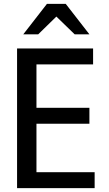

<svg xmlns="http://www.w3.org/2000/svg" viewBox="-20 -970 561 990"><path d="M68 0V-720H168V0ZM120 0V-82H468V0ZM120 -332V-414H441V-332ZM120 -638V-720H460V-638ZM100 -793 222 -950H319L441 -793H365L229 -925H312L177 -793Z"/></svg>

Font: Instrument Sans SemiCondensed Medium
Style: Regular
Weight: 500
Width: 4
Designer: Rodrigo Fuenzalida
Foundry: fragTYPE
Version: Version 1.000;gftools[0.9.28]